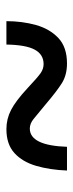

<svg xmlns="http://www.w3.org/2000/svg" viewBox="165 -656 229 599"><g transform="rotate(90 279.5 -356.5)"><path d="M46 -262Q46 -311 58 -354Q70 -397 98.5 -424Q127 -451 178 -451Q214 -451 239.5 -435Q265 -419 306 -384Q337 -358 351.5 -346.5Q366 -335 381 -335Q434 -335 438 -451H512Q510 -398 497.5 -355Q485 -312 457.5 -287Q430 -262 383 -262Q351 -262 323 -276.5Q295 -291 256 -327Q222 -359 208.5 -368.5Q195 -378 180 -378Q150 -378 135 -350.5Q120 -323 119 -262Z"/></g></svg>

Font: Noto Serif
Style: Bold Italic
Weight: 700
Italic angle: -12°
Designer: Monotype Design Team
Foundry: Monotype Imaging Inc.
Version: Version 2.013